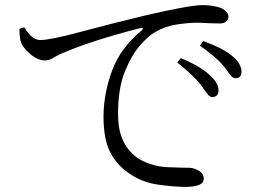

<svg xmlns="http://www.w3.org/2000/svg" viewBox="-20 -727 1040 753"><path d="M56 -614 75 -620Q105 -570 138 -570Q177 -570 298 -602.5Q419 -635 548 -666Q724 -707 775 -707Q814 -707 846 -696Q876 -682 876 -661Q876 -651 867.5 -643Q859 -635 842 -635Q814 -635 756 -638Q720 -638 673.5 -631Q627 -624 588 -601Q564 -588 530.5 -550.5Q497 -513 470 -447Q443 -381 443 -281Q443 -227 456 -192Q469 -157 488.5 -135.5Q508 -114 528 -102Q579 -74 635 -71.5Q691 -69 722 -69Q740 -69 759.5 -57.5Q779 -46 779 -27Q779 -9 760 -1.5Q741 6 707 6Q664 6 599.5 -3Q535 -12 482 -50Q435 -83 410.5 -133.5Q386 -184 386 -269Q386 -358 419 -448.5Q452 -539 536 -608Q541 -613 540 -616Q539 -619 531 -617Q335 -567 217 -515Q202 -508 187 -499Q172 -490 156 -490Q128 -490 98 -515.5Q68 -541 60 -568Q56 -592 56 -614ZM764 -548 777 -566Q854 -538 890 -508Q927 -478 927 -446Q927 -421 904 -420Q892 -420 882 -434.5Q872 -449 857 -468Q827 -504 764 -548ZM675 -482 689 -499Q765 -468 803 -432Q837 -402 837 -372Q837 -348 813 -346Q802 -346 792 -360.5Q782 -375 767 -395Q737 -433 675 -482Z"/></svg>

Font: Han-Nom Khai
Style: Regular
Weight: 400
Version: Version 1.200;June 22, 2023;FontCreator 14.0.0.2814 64-bit